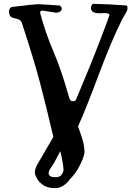

<svg xmlns="http://www.w3.org/2000/svg" viewBox="-20 -759 706 993"><path d="M257.8 157.2H269.5Q287.1 157.2 295.9 147.5Q308.6 131.8 308.6 117.7Q308.6 103.5 298.8 52.7L292 22.5L258.8 85Q255.9 90.8 243.7 107.9Q231.4 125 231.4 135.7Q231.4 146.5 240.2 151.9Q249 157.2 257.8 157.2ZM494.1 -690.4Q450.2 -690.4 450.2 -717.8Q450.2 -730.5 460.9 -739.3Q550.8 -737.3 635.7 -730.5Q639.6 -725.6 639.6 -717.8Q639.6 -710 636.2 -702.1Q632.8 -694.3 625.5 -682.6Q618.2 -670.9 614.3 -664.1Q554.7 -544.9 490.7 -373Q426.8 -201.2 383.8 -105.5Q386.7 -95.7 396.5 -68.4Q417 -13.7 417 28.3Q415 56.6 382.8 115.2Q370.1 135.7 353.5 155.3L339.8 169.9Q334 177.7 333 178.7Q302.7 213.9 264.6 213.9Q226.6 213.9 204.1 198.7Q181.6 183.6 170.9 163.6Q160.2 143.6 160.2 133.8Q160.2 109.4 182.6 75.2L255.9 -50.8Q216.8 -218.8 185.1 -337.9Q153.3 -457 91.8 -644.5Q86.9 -658.2 61 -663.1Q35.2 -668 30.8 -679.2Q26.4 -690.4 26.4 -701.2Q26.4 -711.9 39.1 -722.7Q161.1 -737.3 174.3 -737.3Q187.5 -737.3 289.1 -730.5Q304.7 -718.8 297.4 -706.1Q290 -693.4 269.5 -693.4L200.2 -704.1Q187.5 -704.1 187.5 -694.3Q187.5 -690.4 188.5 -688.5Q215.8 -586.9 256.8 -491.7Q297.9 -396.5 338.9 -250Q343.8 -235.4 356.4 -235.4Q369.1 -235.4 372.1 -241.2Q448.2 -420.9 497.1 -548.8Q545.9 -676.8 545.9 -680.7Q545.9 -691.4 523.4 -691.4Q523.4 -691.4 494.1 -690.4Z"/></svg>

Font: Essays1743
Style: Medium
Weight: 500
Designer: Based on the typeface in a 1743 English translation of the essays of Montaigne.  PostScript/TrueType font designed by Jo
Version: Version 002.100